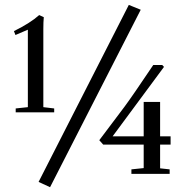

<svg xmlns="http://www.w3.org/2000/svg" viewBox="-20 -719 764 794"><path d="M187 55.2 139.6 33.2 512.7 -698.7 562 -678.7ZM44.9 -254.4V-270.5L95.2 -275.9V-596.2L43.9 -574.2L37.6 -590.3Q106.4 -624.5 142.1 -656.7L161.1 -647.9Q159.2 -628.4 159.2 -598.6V-275.9L204.1 -270.5V-254.4ZM523.4 0V-18.6L574.2 -23.9V-121.1H406.7L390.6 -139.2L494.6 -277.3Q525.9 -319.3 613.8 -450.2H650.9L658.2 -442.4L445.8 -155.3H574.2V-297.4H642.1V-155.3H685.5V-121.1H642.1V-22.9L681.6 -18.6V0Z"/></svg>

Font: Elstob 8pt Medium
Style: Regular
Weight: 500
Designer: Peter S. Baker
Version: Version 1.015